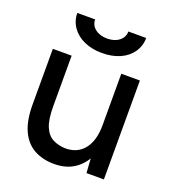

<svg xmlns="http://www.w3.org/2000/svg" viewBox="-130 -800 822 912"><g transform="rotate(20 280.5 -344.0)"><path d="M406 0 400 -92V-500H494V0ZM54 -244V-500H149V-244ZM149 -244Q149 -177 164.5 -141Q180 -105 208 -91Q236 -77 271 -76Q332 -76 366 -119Q400 -162 400 -240H441Q441 -161 417.5 -104.5Q394 -48 351 -18Q308 12 246 12Q188 12 144.5 -12Q101 -36 77.5 -87Q54 -138 54 -219V-244ZM279 -561Q229 -561 189.5 -578.5Q150 -596 127.5 -628Q105 -660 105 -700H195Q195 -671 218.5 -652.5Q242 -634 279 -634Q316 -634 339.5 -652.5Q363 -671 363 -700H453Q453 -660 431 -628Q409 -596 370 -578.5Q331 -561 279 -561Z"/></g></svg>

Font: Figtree Light Medium
Style: Regular
Weight: 500
Version: Version 2.001;gftools[0.9.30]